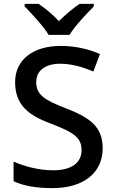

<svg xmlns="http://www.w3.org/2000/svg" viewBox="-20 -961 594 991"><path d="M231 -781H339C365 -826 427 -890 464 -928V-941H391C356 -918 320 -887 284 -852C251 -887 214 -918 179 -941H107V-928C144 -890 204 -826 231 -781ZM510 -196C510 -308 442 -355 320 -402C206 -446 167 -473 167 -538C167 -593 209 -632 291 -632C351 -632 410 -614 462 -592L496 -682C441 -706 374 -724 293 -724C154 -724 58 -655 58 -537C58 -424 121 -368 240 -324C363 -277 401 -250 401 -186C401 -122 351 -82 254 -82C180 -82 103 -103 50 -127V-26C99 -2 167 10 250 10C413 10 510 -70 510 -196Z"/></svg>

Font: Noto Sans Georgian Medium
Style: Regular
Weight: 500
Designer: Monotype Design Team, Akaki Razmadze
Foundry: Google LLC
Version: Version 2.005